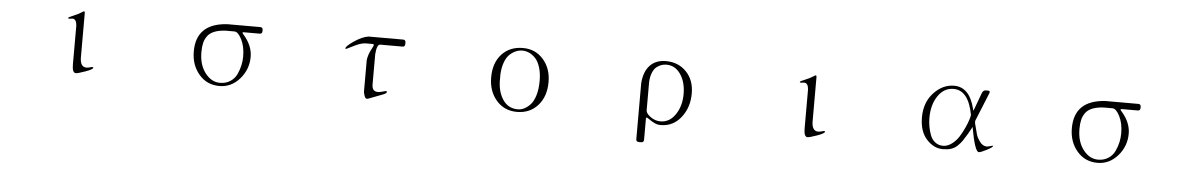

<svg xmlns="http://www.w3.org/2000/svg" viewBox="-31 -793 8062 1307"><g transform="rotate(5 4000.0 -139.5)"><path d="M485 12Q460 12 460 -45V-312Q457 -356 429 -356Q427 -356 418.5 -354.5Q410 -353 405 -353.5Q400 -354 400 -358Q400 -363 434 -376.5Q468 -390 492 -406Q500 -412 504 -412Q510 -412 510 -402V-94Q512 -32 554 -32Q560 -32 567 -33.5Q574 -35 579.5 -36.5Q585 -38 590 -39Q595 -40 597.5 -39Q600 -38 600 -35Q600 -24 549.5 -6Q499 12 485 12Z M1466 14Q1380 14 1326 -49.5Q1272 -113 1272 -206Q1272 -397 1483 -410H1708Q1726 -410 1726 -392V-384Q1726 -365 1708 -365H1599Q1583 -365 1601 -347Q1661 -278 1661 -202Q1661 -116 1604 -51Q1547 14 1466 14ZM1324 -205Q1324 -119 1366.5 -63.5Q1409 -8 1468 -8Q1508 -8 1538 -27.5Q1568 -47 1582.5 -78.5Q1597 -110 1603.5 -140Q1610 -170 1610 -200Q1610 -268 1585.5 -316.5Q1561 -365 1536 -365H1477Q1431 -363 1399.5 -350.5Q1368 -338 1352 -315.5Q1336 -293 1330 -267Q1324 -241 1324 -205Z M2450 -32V-250Q2456 -290 2474 -322L2485 -344Q2495 -362 2480 -362H2432Q2402 -360 2367.5 -344Q2333 -328 2315.5 -318.5Q2298 -309 2298 -316Q2298 -331 2351 -367Q2404 -403 2448 -410H2684Q2702 -410 2702 -392V-380Q2702 -362 2684 -362H2532Q2509 -362 2504 -293V-83Q2507 -27 2568 -43L2583 -47Q2606 -54 2606 -46Q2606 -37 2586 -28L2494 7Q2482 13 2473 13Q2464 13 2458 -2.5Q2452 -18 2450 -32Z M3499 13Q3412 13 3358 -49.5Q3304 -112 3304 -206Q3304 -306 3358.5 -365Q3413 -424 3503 -424Q3588 -424 3642 -362.5Q3696 -301 3696 -208Q3696 -109 3641.5 -48Q3587 13 3499 13ZM3635 -211Q3635 -264 3622 -304.5Q3609 -345 3588 -366Q3567 -387 3545 -396.5Q3523 -406 3501 -406Q3479 -406 3457.5 -397.5Q3436 -389 3415.5 -370.5Q3395 -352 3381.5 -317Q3368 -282 3365 -234V-184Q3367 -108 3403 -56.5Q3439 -5 3504 -5Q3526 -5 3547 -15.5Q3568 -26 3588.5 -47.5Q3609 -69 3622 -111.5Q3635 -154 3635 -211Z M4674 -216Q4674 -119 4620 -51Q4566 17 4481 17Q4459 17 4438.5 7Q4418 -3 4403 -14Q4388 -25 4383 -26Q4380 -27 4378 -19V127Q4378 145 4359 145H4344Q4325 145 4325 127V-256Q4331 -335 4371 -377.5Q4411 -420 4480 -420Q4565 -420 4619.5 -363.5Q4674 -307 4674 -216ZM4478 -8Q4540 -8 4579.5 -66.5Q4619 -125 4619 -206Q4619 -289 4582 -342.5Q4545 -396 4486 -396Q4468 -396 4451.5 -390.5Q4435 -385 4418.5 -372Q4402 -359 4391 -332.5Q4380 -306 4378 -269V-75Q4378 -54 4409.5 -31Q4441 -8 4478 -8Z M5485 12Q5460 12 5460 -45V-312Q5457 -356 5429 -356Q5427 -356 5418.5 -354.5Q5410 -353 5405 -353.5Q5400 -354 5400 -358Q5400 -363 5434 -376.5Q5468 -390 5492 -406Q5500 -412 5504 -412Q5510 -412 5510 -402V-94Q5512 -32 5554 -32Q5560 -32 5567 -33.5Q5574 -35 5579.5 -36.5Q5585 -38 5590 -39Q5595 -40 5597.5 -39Q5600 -38 5600 -35Q5600 -24 5549.5 -6Q5499 12 5485 12Z M6749 -39Q6749 -30 6708.5 -9Q6668 12 6655 12Q6628 12 6598 -156Q6599 -155 6571 -106Q6552 -74 6539.5 -56Q6527 -38 6508 -20Q6489 -2 6465 5.5Q6441 13 6410 13Q6347 13 6298 -41Q6249 -95 6249 -191Q6249 -293 6310 -358.5Q6371 -424 6449 -424Q6554 -424 6590 -280Q6593 -266 6595 -267L6640 -389Q6648 -411 6667 -411H6681Q6700 -411 6691 -392L6613 -200Q6611 -192 6613 -181L6632 -108Q6638 -86 6658 -58.5Q6678 -31 6707 -31Q6714 -31 6731.5 -36.5Q6749 -42 6749 -39ZM6300 -192Q6300 -162 6305 -133Q6310 -104 6321 -74.5Q6332 -45 6355 -27.5Q6378 -10 6409 -10Q6439 -10 6468 -31.5Q6497 -53 6516.5 -84Q6536 -115 6551 -148.5Q6566 -182 6573 -205.5Q6580 -229 6580 -236Q6549 -402 6447 -402Q6382 -402 6341 -342Q6300 -282 6300 -192Z M7466 14Q7380 14 7326 -49.5Q7272 -113 7272 -206Q7272 -397 7483 -410H7708Q7726 -410 7726 -392V-384Q7726 -365 7708 -365H7599Q7583 -365 7601 -347Q7661 -278 7661 -202Q7661 -116 7604 -51Q7547 14 7466 14ZM7324 -205Q7324 -119 7366.5 -63.5Q7409 -8 7468 -8Q7508 -8 7538 -27.5Q7568 -47 7582.5 -78.5Q7597 -110 7603.5 -140Q7610 -170 7610 -200Q7610 -268 7585.5 -316.5Q7561 -365 7536 -365H7477Q7431 -363 7399.5 -350.5Q7368 -338 7352 -315.5Q7336 -293 7330 -267Q7324 -241 7324 -205Z"/></g></svg>

Font: cwTeXMing
Style: Medium
Weight: 500
Version: Version 1.17